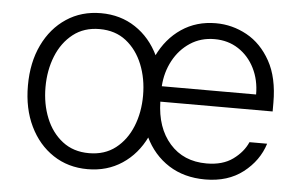

<svg xmlns="http://www.w3.org/2000/svg" viewBox="-44 -617 1084 692"><g transform="rotate(5 497.5 -271.0)"><path d="M295.1 11.4Q224.4 11.4 170.3 -24.5Q116.1 -60.4 85.6 -123.8Q55 -187.1 55 -270.2Q55 -354 85.6 -417.6Q116.1 -481.2 170.3 -517Q224.4 -552.9 295.1 -552.9Q365.8 -552.9 419.9 -517Q474.1 -481.2 504.6 -417.6Q535.2 -354 535.2 -270.2Q535.2 -187.1 504.6 -123.8Q474.1 -60.4 419.9 -24.5Q365.8 11.4 295.1 11.4ZM295.1 -46.5Q351.9 -46.5 391.2 -77.1Q430.4 -107.6 451 -158.4Q471.6 -209.2 471.6 -270.2Q471.6 -331.3 451 -382.5Q430.4 -433.6 391.2 -464.5Q351.9 -495.4 295.1 -495.4Q238.6 -495.4 199.2 -464.5Q159.8 -433.6 139.2 -382.5Q118.6 -331.3 118.6 -270.2Q118.6 -209.2 139.2 -158.4Q159.8 -107.6 199.2 -77.1Q238.6 -46.5 295.1 -46.5ZM720.5 11.4Q644.2 11.4 588.4 -24.3Q532.7 -60 502.3 -123.4Q471.9 -186.8 471.9 -269.5Q471.9 -352.3 502.3 -416.2Q532.7 -480.1 586.5 -516.5Q640.3 -552.9 710.9 -552.9Q770.2 -552.9 823 -524Q875.7 -495 908.7 -435.7Q941.8 -376.4 941.8 -285.2V-253.9H535.5Q537.6 -159.4 587.4 -103Q637.1 -46.5 720.5 -46.5Q778.8 -46.5 815.7 -73.3Q852.6 -100.1 868.3 -136.4H932.2Q912.6 -73.9 857.6 -31.2Q802.6 11.4 720.5 11.4ZM535.9 -309.7H877.1Q877.1 -362.2 856 -404.3Q834.9 -446.4 797.4 -470.9Q759.9 -495.4 710.9 -495.4Q661.2 -495.4 622.9 -470.2Q584.5 -445 561.8 -402.7Q539.1 -360.4 535.9 -309.7Z"/></g></svg>

Font: Inter Zeller Light
Style: Regular
Weight: 300
Designer: Rasmus Andersson; Joe Bland
Foundry: zeller
Version: Version 3.015;git-dec3a8cb1